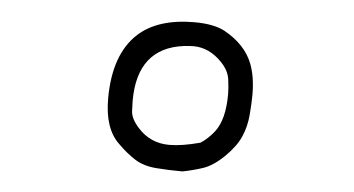

<svg xmlns="http://www.w3.org/2000/svg" viewBox="-40 -514 1079 585"><g transform="rotate(5 500.0 -222.0)"><path d="M536 6Q494 6 455.5 3Q417 0 390.5 -16.5Q364 -33 336 -61Q291 -104 291 -195Q291 -331 362 -396Q422 -450 533 -450Q592 -450 626 -432Q691 -396 713 -339Q728 -300 728 -245Q728 -221 725 -184Q722 -147 708 -115.5Q694 -84 661 -52Q628 -20 597.5 -10Q567 0 536 6ZM489 -71Q527 -71 583 -86Q605 -100 624 -124Q654 -162 654 -241Q654 -258 650.5 -285Q647 -312 624 -336Q585 -377 536 -377Q528 -377 507 -375Q366 -357 366 -195Q366 -188 367 -164Q368 -140 393 -113Q431 -71 489 -71Z"/></g></svg>

Font: Xiaolai Mono SC
Style: Regular
Weight: 400
Monospace: yes
Designer: LXGW / Nozomi Seto
Version: Version 3.113;September 30, 2024